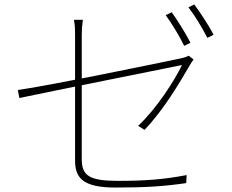

<svg xmlns="http://www.w3.org/2000/svg" viewBox="-20 -829 1040 862"><path d="M751 -774 724 -761C751 -724 788 -663 807 -623L835 -637C813 -681 776 -739 751 -774ZM852 -809 826 -796C855 -759 888 -704 911 -659L939 -673C919 -712 879 -773 852 -809ZM317 -108C317 -30 353 13 498 13C640 13 720 7 816 -7L818 -43C718 -24 637 -17 510 -17C381 -17 347 -40 347 -115C347 -202 347 -581 347 -671C347 -695 348 -712 352 -740H312C317 -712 317 -697 317 -671C317 -580 317 -209 317 -108ZM849 -562 827 -579C821 -575 807 -570 792 -567C732 -554 179 -440 60 -425L67 -389C180 -413 797 -537 797 -537C765 -470 684 -342 600 -264L629 -246C718 -340 784 -454 832 -536C837 -544 843 -555 849 -562Z"/></svg>

Font: Source Han Sans JP VF
Style: Regular
Weight: 250
Designer: Ryoko NISHIZUKA 西塚涼子 (kana, bopomofo & ideographs); Paul D. Hunt (Latin, Greek & Cyrillic); Sandoll Communications 산돌커뮤니
Foundry: Adobe
Version: Version 2.004;hotconv 1.0.118;makeotfexe 2.5.65603